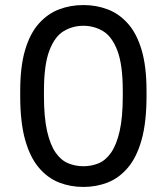

<svg xmlns="http://www.w3.org/2000/svg" viewBox="-20 -730 660 760"><path d="M310 10Q259 10 214 -7.5Q169 -25 134 -66Q99 -107 79.5 -176.5Q60 -246 60 -350V-370Q60 -467 79.5 -532.5Q99 -598 134 -637Q169 -676 214 -693Q259 -710 310 -710Q361 -710 406 -693Q451 -676 486 -637Q521 -598 540.5 -532.5Q560 -467 560 -370V-350Q560 -246 540.5 -176.5Q521 -107 486 -66Q451 -25 406 -7.5Q361 10 310 10ZM310 -72Q342 -72 370 -83.5Q398 -95 419.5 -125.5Q441 -156 453.5 -210.5Q466 -265 466 -350V-370Q466 -474 444.5 -530Q423 -586 387.5 -607Q352 -628 310 -628Q268 -628 232.5 -607Q197 -586 175.5 -530Q154 -474 154 -370V-350Q154 -265 166.5 -210.5Q179 -156 200.5 -125.5Q222 -95 250.5 -83.5Q279 -72 310 -72Z"/></svg>

Font: Golos Text
Style: Regular
Weight: 400
Designer: A.Korolkova, Vitaly Kuzmin
Foundry: ParaType Ltd
Version: Version 2.004